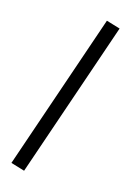

<svg xmlns="http://www.w3.org/2000/svg" viewBox="-123 -774 650 940"><g transform="rotate(15 202.0 -304.0)"><path d="M368.2 -690.4 96.7 103 26.9 82 298.3 -711.4Z"/></g></svg>

Font: Shl
Style: Regular
Weight: 400
Foundry: Saber Rastikerdar (saber.rastikerdar@gmail.com)
Version: Version 3.4.0